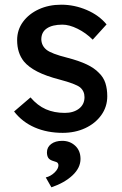

<svg xmlns="http://www.w3.org/2000/svg" viewBox="-20 -556 519 818"><path d="M247 10Q181 10 128 -13Q75 -36 40 -81L110 -141Q140 -106 175.5 -90.5Q211 -75 256 -75Q293 -75 316.5 -93Q340 -111 340 -142Q340 -168 321 -184Q302 -199 234 -217Q176 -232 139 -251Q102 -270 82 -294Q53 -330 53 -385Q53 -429 78 -463Q103 -497 145.5 -516.5Q188 -536 241 -536Q297 -536 349.5 -513.5Q402 -491 434 -452L375 -387Q346 -416 310.5 -433.5Q275 -451 246 -451Q203 -451 179.5 -435Q156 -419 156 -388Q157 -361 178 -344Q199 -327 267 -310Q317 -297 349.5 -281.5Q382 -266 401 -246Q421 -227 429 -202Q437 -177 437 -146Q437 -101 411.5 -65.5Q386 -30 343 -10Q300 10 247 10ZM199 242 175 200Q196 195 212.5 179Q229 163 229 148Q229 142 225.5 138Q222 134 210 131Q192 126 186 117Q180 108 180 93Q180 71 198 57.5Q216 44 245 44Q278 44 300.5 65Q323 86 323 121Q323 159 289 191Q255 223 199 242Z"/></svg>

Font: Readex Pro
Style: Regular
Weight: 400
Designer: Bonnie Shaver-Troup, Thomas Jockin
Foundry: Lexend
Version: Version 1.204; ttfautohint (v1.8.4.7-5d5b)